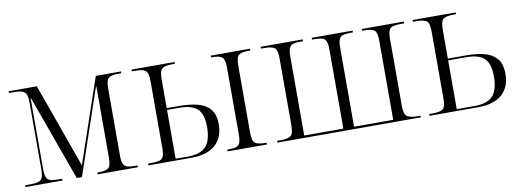

<svg xmlns="http://www.w3.org/2000/svg" viewBox="-49 -797 2884 1058"><g transform="rotate(-10 1393.5 -268.0)"><path d="M24 0V-10H52Q81 -10 97 -14.5Q113 -19 120 -34Q127 -49 127 -82V-454Q127 -502 111 -514Q95 -526 57 -526H24V-536H182L351 -64L512 -536H653V-526H638Q598 -526 582.5 -514.5Q567 -503 567 -456V-81Q567 -49 573.5 -34Q580 -19 596 -14.5Q612 -10 640 -10H653V0H428V-10H433Q474 -10 489.5 -21.5Q505 -33 505 -81V-479H503L340 0H311L139 -477H137V-82Q137 -49 143.5 -34Q150 -19 166 -14.5Q182 -10 209 -10H231V0Z M712 0V-10H730Q759 -10 775 -14.5Q791 -19 797.5 -34Q804 -49 804 -81V-454Q804 -502 788.5 -514Q773 -526 732 -526H712V-536H953V-526H937Q897 -526 881.5 -514Q866 -502 866 -454V-293H937Q991 -293 1035.5 -282.5Q1080 -272 1106.5 -242.5Q1133 -213 1133 -155Q1133 -82 1087 -41Q1041 0 951 0ZM1155 0V-10H1160Q1188 -10 1203.5 -14.5Q1219 -19 1225.5 -34Q1232 -49 1232 -81V-454Q1232 -502 1216.5 -514Q1201 -526 1162 -526H1155V-536H1375V-526H1367Q1326 -526 1310.5 -514.5Q1295 -503 1295 -455V-81Q1295 -33 1311 -21.5Q1327 -10 1368 -10H1375V0ZM933 -10Q1005 -10 1036 -43.5Q1067 -77 1067 -154Q1067 -225 1035.5 -254Q1004 -283 934 -283H866V-10Z M1434 0V-10H1453Q1494 -10 1510 -21.5Q1526 -33 1526 -82V-455Q1526 -503 1510 -514.5Q1494 -526 1454 -526H1434V-536H1670V-526H1657Q1630 -526 1614.5 -521.5Q1599 -517 1592.5 -502Q1586 -487 1586 -455V-13H1805V-455Q1805 -487 1798.5 -502Q1792 -517 1776 -521.5Q1760 -526 1733 -526H1720V-536H1949V-526H1937Q1909 -526 1893.5 -521.5Q1878 -517 1871.5 -502Q1865 -487 1865 -455V-13H2084V-455Q2084 -503 2068.5 -514.5Q2053 -526 2013 -526H2000V-536H2236V-526H2216Q2189 -526 2173 -521.5Q2157 -517 2150.5 -502Q2144 -487 2144 -455V-79Q2144 -33 2162 -21Q2180 -9 2222 -9H2236V0Z M2285 0V-10H2304Q2346 -10 2361.5 -21.5Q2377 -33 2377 -81V-454Q2377 -502 2361.5 -514Q2346 -526 2304 -526H2285V-536H2526V-526H2511Q2470 -526 2454.5 -514Q2439 -502 2439 -454V-293H2542Q2596 -293 2640 -282.5Q2684 -272 2710.5 -242.5Q2737 -213 2737 -155Q2737 -82 2691.5 -41Q2646 0 2555 0ZM2538 -10Q2610 -10 2641 -43.5Q2672 -77 2672 -154Q2672 -225 2640.5 -254Q2609 -283 2539 -283H2439V-10Z"/></g></svg>

Font: Noto Serif Display SemiCondensed Light
Style: Regular
Weight: 300
Width: 4
Designer: Monotype Design Team
Foundry: Monotype Imaging Inc.
Version: Version 2.009